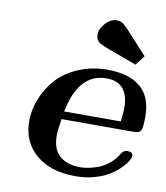

<svg xmlns="http://www.w3.org/2000/svg" viewBox="-77 -727 692 798"><g transform="rotate(10 269.0 -328.0)"><path d="M65.9 -187Q65.9 -233.9 84 -280Q102.1 -326.2 136 -365Q169.9 -403.8 226.1 -428.5Q282.2 -453.1 351.1 -453.1Q439.9 -453.1 489 -412.6Q538.1 -372.1 538.1 -288.1Q538.1 -239.3 531 -228.5Q523.9 -217.8 501 -217.8H196.8Q189 -169.9 189 -147.9Q189 -89.8 219.2 -63Q251.5 -34.2 305.2 -34.2Q318.4 -34.2 332.8 -36.1Q347.2 -38.1 372.6 -45.7Q397.9 -53.2 423.1 -72Q448.2 -90.8 464.8 -120.1Q476.1 -135.3 490.2 -134.8Q513.2 -134.8 513.2 -117.2Q513.2 -111.3 506.1 -98.1Q499 -85 481.4 -66.9Q463.9 -48.8 439.9 -33Q416 -17.1 377.9 -5.6Q339.8 5.9 294.9 5.9Q189 5.9 127.4 -46.6Q65.9 -99.1 65.9 -187ZM202.1 -251H440.9Q445.8 -295.9 445.8 -306.2Q445.8 -417 352.1 -417Q234.4 -417 202.1 -251ZM283.2 -589.8Q283.2 -614.7 305.2 -638.4Q327.1 -662.1 353 -662.1Q370.1 -662.1 384 -650.1Q397.9 -638.2 444.8 -585.9Q472.7 -555.2 491.2 -535.2V-534.2L460 -494.1Q433.1 -503.9 390.1 -520Q315.9 -545.9 299.6 -556.4Q283.2 -566.9 283.2 -589.8Z"/></g></svg>

Font: CMU Serif Extra
Style: BoldSlanted
Weight: 700
Italic angle: -9.46001°
Version: Version 0.7.0